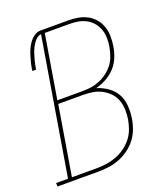

<svg xmlns="http://www.w3.org/2000/svg" viewBox="-172 -830 807 926"><g transform="rotate(-20 231.5 -367.5)"><path d="M-37 0V-18H24L140 -717Q129 -717 119.5 -709.5Q110 -702 103 -692.5Q96 -683 90.5 -672.5Q85 -662 81 -651.5Q77 -641 74 -630Q71 -619 68 -608.5Q65 -598 63 -587Q61 -576 59 -565H40Q42 -582 46 -599Q50 -616 55 -633Q60 -650 67 -666.5Q74 -683 84.5 -698Q95 -713 110.5 -724Q126 -735 143 -735H287Q312 -735 337 -730.5Q362 -726 383 -714.5Q404 -703 419.5 -685Q435 -667 443 -644Q451 -621 451.5 -595.5Q452 -570 448 -544Q444 -517 433 -489.5Q422 -462 402 -440Q382 -418 355.5 -403.5Q329 -389 301 -382Q331 -373 357 -355Q383 -337 398 -310.5Q413 -284 415.5 -251Q418 -218 413 -186Q409 -159 399 -132.5Q389 -106 371.5 -83.5Q354 -61 330 -44Q306 -27 279.5 -17Q253 -7 226 -3.5Q199 0 172 0ZM105 -391H234Q256 -391 278 -394Q300 -397 322 -406Q344 -415 363 -429.5Q382 -444 396 -462.5Q410 -481 417.5 -503Q425 -525 429 -547Q433 -569 432.5 -592Q432 -615 425 -635Q418 -655 404.5 -671.5Q391 -688 372 -698.5Q353 -709 331 -713Q309 -717 287 -717H159ZM44 -18H172Q197 -18 221.5 -21.5Q246 -25 270.5 -34Q295 -43 317 -58.5Q339 -74 355.5 -94.5Q372 -115 381 -139.5Q390 -164 394 -188Q398 -213 397 -238.5Q396 -264 387.5 -286.5Q379 -309 362.5 -326Q346 -343 325 -354Q304 -365 279.5 -369Q255 -373 229 -373H103Z"/></g></svg>

Font: Iosevka Slab Thin
Style: Italic
Weight: 100
Italic angle: -9°
Monospace: yes
Designer: Belleve Invis
Foundry: Belleve Invis
Version: Version 11.1.1; ttfautohint (v1.8.3)